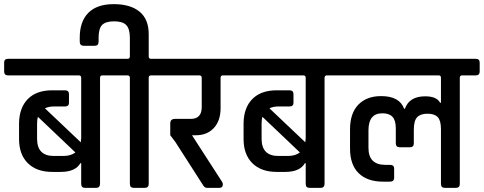

<svg xmlns="http://www.w3.org/2000/svg" viewBox="-44 -907 2336 927"><path d="M-5 -623H515Q535 -623 535 -605V-562Q535 -543 515 -543H450Q439 -543 439 -531V-20Q439 0 420 0H366Q348 0 348 -20V-119H344Q320 -77 249 -77H208Q133 -77 90.5 -119Q48 -161 48 -236V-312Q49 -387 90.5 -429Q132 -471 208 -471H270Q289 -471 289 -452V-411Q289 -393 270 -393H217Q191 -393 173 -384L346 -220Q348 -234 348 -240V-531Q348 -543 337 -543H-5Q-24 -543 -24 -562V-605Q-24 -623 -5 -623ZM216 -154H262Q298 -154 320 -171L139 -343Q135 -330 135 -310V-237Q135 -154 216 -154Z M685 -623H750Q770 -623 770 -605V-562Q770 -543 750 -543H685Q674 -543 674 -531V-19Q674 0 655 0H602Q583 0 583 -19V-531Q583 -543 572 -543H507Q487 -543 487 -562V-605Q487 -623 507 -623H572Q583 -623 583 -635V-724Q583 -768 565.5 -786Q548 -804 507 -804Q466 -804 449 -786.5Q432 -769 432 -724V-706Q432 -686 414 -686H361Q341 -686 341 -706V-725Q341 -803 382.5 -845Q424 -887 505 -887Q586 -887 630 -850.5Q674 -814 674 -742V-635Q674 -623 685 -623Z M930 -390V-531Q930 -542 920 -543H741Q722 -543 722 -562V-605Q722 -623 741 -623H1089Q1108 -623 1108 -605V-562Q1108 -543 1089 -543H1032Q1021 -543 1021 -531V-385Q1021 -324 988.5 -289Q956 -254 902 -254H883L1027 -31Q1032 -24 1032 -18Q1032 0 1015 0H956Q944 0 937 -12L803 -221L778 -254V-311Q778 -333 801 -333H877Q930 -333 930 -390Z M1079 -623H1599Q1619 -623 1619 -605V-562Q1619 -543 1599 -543H1534Q1523 -543 1523 -531V-20Q1523 0 1504 0H1450Q1432 0 1432 -20V-119H1428Q1404 -77 1333 -77H1292Q1217 -77 1174.5 -119Q1132 -161 1132 -236V-312Q1133 -387 1174.5 -429Q1216 -471 1292 -471H1354Q1373 -471 1373 -452V-411Q1373 -393 1354 -393H1301Q1275 -393 1257 -384L1430 -220Q1432 -234 1432 -240V-531Q1432 -543 1421 -543H1079Q1060 -543 1060 -562V-605Q1060 -623 1079 -623ZM1300 -154H1346Q1382 -154 1404 -171L1223 -343Q1219 -330 1219 -310V-237Q1219 -154 1300 -154Z M2009 -442Q2064 -442 2081 -411H2085V-531Q2085 -542 2076 -543H1590Q1571 -543 1571 -562V-605Q1571 -623 1590 -623H2253Q2272 -623 2272 -605V-562Q2272 -543 2253 -543H2187Q2176 -543 2176 -531V-19Q2176 0 2157 0H2104Q2085 0 2085 -19V-284Q2085 -325 2069.5 -341.5Q2054 -358 2020 -358Q1986 -358 1970 -341Q1954 -324 1954 -281V-215Q1954 -196 1935 -196H1886Q1867 -196 1867 -215V-287Q1867 -326 1851 -343Q1835 -360 1802 -360Q1735 -360 1735 -278V-193Q1735 -111 1817 -111H1839Q1859 -111 1859 -93V-49Q1859 -30 1839 -30H1805Q1729 -30 1687.5 -71Q1646 -112 1646 -189V-283Q1646 -360 1686 -401.5Q1726 -443 1796 -443Q1885 -443 1907 -382H1911Q1932 -442 2009 -442Z"/></svg>

Font: Rajdhani Semibold
Style: Regular
Weight: 600
Designer: Satya Rajpurohit, Jyotish Sonowal
Foundry: Indian Type Foundry
Version: Version 1.200;PS 1.0;hotconv 1.0.78;makeotf.lib2.5.61930; tt